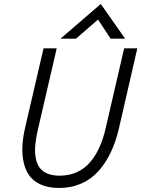

<svg xmlns="http://www.w3.org/2000/svg" viewBox="-20 -932 708 962"><path d="M283.2 -738.3 484.9 -912.1 606.9 -738.3H534.2L471.2 -834L360.8 -738.3ZM275.9 9.8Q225.6 9.8 189 -5.4Q152.3 -20.5 130.9 -47.4Q109.4 -74.2 99.9 -112.5Q90.3 -150.9 92 -195.8Q93.8 -240.7 106 -293L198.2 -689.9H264.2L168.9 -278.8Q159.7 -237.8 156.7 -204.8Q153.8 -171.9 158.7 -142.6Q163.6 -113.3 177.2 -93.8Q190.9 -74.2 216.3 -63Q241.7 -51.8 278.8 -51.8Q327.1 -51.8 366.2 -69.8Q405.3 -87.9 432.6 -120.6Q460 -153.3 478.5 -194.6Q497.1 -235.8 508.8 -287.1L602.1 -689.9H668L576.2 -290Q560.5 -222.2 534.9 -168.5Q509.3 -114.7 472.9 -74.2Q436.5 -33.7 386.5 -12Q336.4 9.8 275.9 9.8Z"/></svg>

Font: HK Grotesk Light Italic
Style: Regular
Weight: 300
Italic angle: -13°
Designer: Alfredo Marco Pradil and Stefan Peev
Foundry: Hanken Design Co.
Version: Version 1.000;PS 001.000;hotconv 1.0.88;makeotf.lib2.5.64775